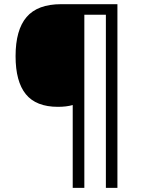

<svg xmlns="http://www.w3.org/2000/svg" viewBox="-20 -780 695 927"><path d="M546.9 127H491.2V-709H387.2V127H331.1V-272.9Q300.8 -264.2 259.8 -264.2Q154.3 -264.2 104.7 -325.2Q55.2 -386.2 55.2 -508.8Q55.2 -635.7 108.4 -697.8Q161.6 -759.8 274.9 -759.8H546.9Z"/></svg>

Font: WebKoruri
Style: Regular
Weight: 400
Foundry: lindwurm / mohemohe
Version: Version 1.00